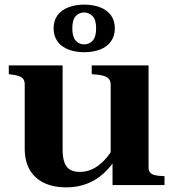

<svg xmlns="http://www.w3.org/2000/svg" viewBox="-20 -801 750 831"><path d="M251 -518V-153Q251 -119 259 -97.5Q267 -76 283.5 -66.5Q300 -57 326 -57Q355 -57 381 -69.5Q407 -82 431 -107Q455 -132 476 -169L485 -120Q460 -79 428 -50Q396 -21 355.5 -5.5Q315 10 266 10Q212 10 171.5 -9Q131 -28 109 -65.5Q87 -103 87 -158V-436Q87 -456 75 -465Q63 -474 33 -478L18 -480V-518ZM623 -518V-76Q623 -62 630 -54Q637 -46 650 -43Q663 -40 682 -39H692V0H467V-110L459 -111V-435Q459 -456 444.5 -465.5Q430 -475 400 -478L377 -480V-518ZM293 -678Q293 -642 307.5 -625.5Q322 -609 344 -609Q367 -609 381.5 -625.5Q396 -642 396 -678Q396 -715 381 -731Q366 -747 344 -747Q322 -747 307.5 -731Q293 -715 293 -678ZM477 -678Q477 -645 460 -621.5Q443 -598 413 -586.5Q383 -575 344 -575Q307 -575 276.5 -586.5Q246 -598 229 -621.5Q212 -645 212 -678Q212 -712 229 -735Q246 -758 276.5 -769.5Q307 -781 344 -781Q383 -781 413 -769.5Q443 -758 460 -735Q477 -712 477 -678Z"/></svg>

Font: Roboto Serif 120pt Expanded SemiBold
Style: Regular
Weight: 600
Width: 7
Designer: Greg Gazdowicz
Foundry: Commercial Type
Version: Version 1.008